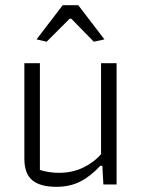

<svg xmlns="http://www.w3.org/2000/svg" viewBox="-20 -712 551 741"><path d="M121 -560 222 -692H282L383 -560L342 -551L255 -640H249L160 -551ZM74 -100V-468H134V-56Q170 -45 208 -45Q258 -45 299.5 -64.5Q341 -84 370 -117V-468H430V0H379L375 -72H367Q330 -32 290 -11.5Q250 9 198 9Q135 9 104.5 -16.5Q74 -42 74 -100Z"/></svg>

Font: Athiti
Style: Regular
Weight: 400
Designer: CadsonDemak Team
Foundry: CadsonDemak
Version: Version 1.032